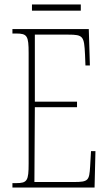

<svg xmlns="http://www.w3.org/2000/svg" viewBox="-20 -845 489 865"><path d="M124 -797H344V-825H124ZM36 0H406L410 -164H390L386 -94C382 -33 379 -25 314 -25H135L137 -362H327V-387H137V-689H287C355 -689 359 -682 363 -600L365 -550H385L380 -714H36V-694H53C103 -694 109 -683 109 -606V-108C109 -31 103 -20 53 -20H36Z"/></svg>

Font: Noto Serif Lao ExtraCondensed Thin
Style: Regular
Weight: 100
Width: 2
Designer: Monotype Design Team
Foundry: Monotype Imaging Inc.
Version: Version 2.003